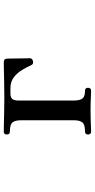

<svg xmlns="http://www.w3.org/2000/svg" viewBox="243 -756 513 1040"><g transform="rotate(-90 500.0 -236.5)"><path d="M307 0Q291 0 291 -17Q291 -33 307 -33Q345 -33 356.5 -47.5Q368 -62 368 -92V-381Q368 -411 356.5 -425.5Q345 -440 307 -440Q291 -440 291 -457Q291 -473 307 -473Q314 -473 342 -472.5Q370 -472 409.5 -471Q449 -470 491 -470Q532 -470 574.5 -471Q617 -472 647 -472.5Q677 -473 679 -473Q691 -473 696 -469.5Q701 -466 702 -454Q702 -447 702.5 -428.5Q703 -410 703 -389Q703 -368 703.5 -351.5Q704 -335 704 -332Q704 -319 689 -315Q674 -311 668 -322Q657 -346 641 -373Q625 -400 601 -418.5Q577 -437 542 -437H513Q492 -437 483.5 -427Q475 -417 475 -394V-92Q475 -62 485.5 -47.5Q496 -33 528 -33Q544 -33 544 -17Q544 0 528 0Q521 0 502 -1Q483 -2 461.5 -2.5Q440 -3 422 -3Q405 -3 380.5 -2.5Q356 -2 335.5 -1Q315 0 307 0Z"/></g></svg>

Font: Zen Old Mincho Black
Style: Regular
Weight: 900
Designer: Yoshimichi Ohira
Foundry: Positype
Version: Version 1.001